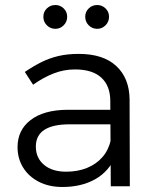

<svg xmlns="http://www.w3.org/2000/svg" viewBox="-20 -743 617 766"><path d="M257 -247Q191 -247 157 -225Q123 -203 123 -158Q123 -113 155.5 -85.5Q188 -58 244 -58Q290 -58 327 -73Q364 -88 388.5 -116Q413 -144 422 -184L442 -121Q414 -58 359 -27.5Q304 3 229 3Q175 3 134.5 -18Q94 -39 72 -75Q50 -111 50 -156Q50 -224 102 -264Q154 -304 247 -305H434V-247ZM420 -340Q420 -400 384.5 -433Q349 -466 279 -466Q235 -466 194 -450Q153 -434 112 -405L79 -456Q113 -479 145 -495Q177 -511 213 -519.5Q249 -528 294 -528Q392 -528 444 -479.5Q496 -431 497 -347L498 0H422ZM201 -723Q220 -723 234 -709.5Q248 -696 248 -676Q248 -656 234 -642Q220 -628 201 -628Q181 -628 167 -642Q153 -656 153 -676Q153 -696 167 -709.5Q181 -723 201 -723ZM368 -723Q387 -723 401 -709.5Q415 -696 415 -676Q415 -656 401 -642Q387 -628 368 -628Q348 -628 334 -642Q320 -656 320 -676Q320 -696 334 -709.5Q348 -723 368 -723Z"/></svg>

Font: Alexandria Light
Style: Regular
Weight: 300
Designer: Mohamed Gaber
Foundry: Kief Type Foundry
Version: Version 5.100